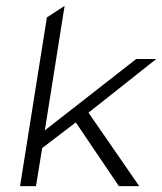

<svg xmlns="http://www.w3.org/2000/svg" viewBox="-20 -651 550 651"><path d="M48 -20H102L123 -149L237 -236L383 -20H452L280 -269L510 -451H442L132 -209L199 -631L139 -592Z"/></svg>

Font: Charger Sport
Style: ExLitObl
Weight: 200
Designer: Jasper
Foundry: Cannot Into Space Fonts
Version: Version 1.1